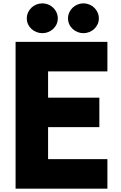

<svg xmlns="http://www.w3.org/2000/svg" viewBox="-20 -1062 721 1146"><path d="M570 -952C570 -1003 527 -1042 478 -1042C429 -1042 386 -1003 386 -952C386 -901 430 -864 478 -864C526 -864 570 -901 570 -952ZM325 -952C325 -1003 282 -1042 233 -1042C183 -1042 140 -1003 140 -952C140 -901 184 -864 233 -864C281 -864 325 -901 325 -952ZM73 -812V64H621V-112H267V-303H573V-479H267V-636H621V-812Z"/></svg>

Font: LINE Seed JP App_OTF ExtraBold
Style: Regular
Weight: 800
Designer: LINE & Fontrix & Fontworks
Version: Version 1.013